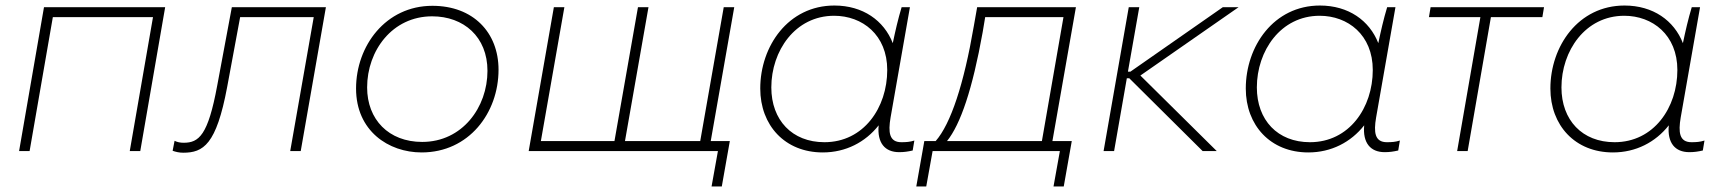

<svg xmlns="http://www.w3.org/2000/svg" viewBox="-20 -546 6234 694"><path d="M49 0H87L171 -484H533L449 0H487L577 -520H139Z M642 6C715 6 762 -23 801 -231L848 -484H1114L1029 0H1067L1158 -520H818L765 -236C732 -57 699 -30 644 -30C632 -30 621 -32 611 -37L604 -1C615 3 628 6 642 6Z M1504 5C1675 5 1782 -138 1782 -294C1782 -429 1690 -525 1543 -525C1374 -525 1267 -380 1267 -226C1267 -73 1384 5 1504 5ZM1506 -33C1385 -33 1307 -114 1307 -230C1307 -363 1398 -487 1542 -487C1656 -487 1742 -413 1742 -290C1742 -158 1651 -33 1506 -33Z M2552 128H2589L2618 -36H2549L2634 -520H2596L2511 -36H2239L2324 -520H2286L2201 -36H1935L2020 -520H1982L1891 0H2575Z M3230 4C3248 4 3261 2 3279 -2L3285 -38C3269 -33 3256 -32 3238 -32C3194 -32 3190 -68 3199 -121L3269 -520H3239C3226 -477 3216 -433 3207 -390C3175 -472 3099 -526 2996 -526C2829 -526 2728 -379 2728 -226C2728 -93 2817 5 2954 5C3037 5 3108 -32 3156 -93C3150 -29 3179 4 3230 4ZM2995 -489C3097 -489 3187 -420 3187 -293C3187 -157 3102 -32 2960 -32C2843 -32 2768 -112 2768 -230C2768 -362 2854 -489 2995 -489Z M3292 128H3328L3351 0H3811L3788 128H3825L3854 -36H3784L3869 -520H3512L3500 -452C3464 -242 3417 -99 3362 -36H3321ZM3403 -36C3452 -97 3495 -223 3532 -430L3541 -484H3824L3746 -36Z M3969 0H4007L4053 -263H4062L4327 0H4378L4102 -273L4457 -520H4400L4066 -287H4057L4098 -520H4060Z M4985 4C5003 4 5016 2 5034 -2L5040 -38C5024 -33 5011 -32 4993 -32C4949 -32 4945 -68 4954 -121L5024 -520H4994C4981 -477 4971 -433 4962 -390C4930 -472 4854 -526 4751 -526C4584 -526 4483 -379 4483 -226C4483 -93 4572 5 4709 5C4792 5 4863 -32 4911 -93C4905 -29 4934 4 4985 4ZM4750 -489C4852 -489 4942 -420 4942 -293C4942 -157 4857 -32 4715 -32C4598 -32 4523 -112 4523 -230C4523 -362 4609 -489 4750 -489Z M5145 -484H5331L5247 0H5285L5369 -484H5555L5561 -520H5151Z M6086 4C6104 4 6117 2 6135 -2L6141 -38C6125 -33 6112 -32 6094 -32C6050 -32 6046 -68 6055 -121L6125 -520H6095C6082 -477 6072 -433 6063 -390C6031 -472 5955 -526 5852 -526C5685 -526 5584 -379 5584 -226C5584 -93 5673 5 5810 5C5893 5 5964 -32 6012 -93C6006 -29 6035 4 6086 4ZM5851 -489C5953 -489 6043 -420 6043 -293C6043 -157 5958 -32 5816 -32C5699 -32 5624 -112 5624 -230C5624 -362 5710 -489 5851 -489Z"/></svg>

Font: Fixel Display ExtraLight
Style: Italic
Weight: 200
Italic angle: -10°
Designer: AlfaBravo + MacPaw
Foundry: Kyrylo Tkachov, Marchela Mozhyna, Serhii Makarenko, Maria Weinstein, Zakhar Kryvoshyya
Version: Version 1.210;Glyphs 3.2 (3217)